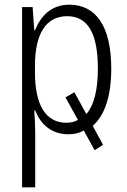

<svg xmlns="http://www.w3.org/2000/svg" viewBox="-20 -562 541 818"><path d="M271 10C296 10 318 5 337 -6L383 78L419 55L375 -26C425 -69 454 -150 454 -269C454 -450 389 -542 275 -542C198 -542 153 -493 129 -433H126L119 -532H74V236H130V-1C130 -30 128 -62 126 -91H130C151 -37 196 10 271 10ZM266 -493C355 -493 397 -419 397 -269C397 -175 379 -112 348 -76L297 -169L259 -147L312 -51C298 -43 281 -39 263 -39C175 -39 129 -114 129 -254V-283C129 -416 175 -493 266 -493Z"/></svg>

Font: Noto Sans Display SemiCondensed Light
Style: Regular
Weight: 300
Width: 4
Designer: Monotype Design Team
Foundry: Monotype Imaging Inc.
Version: Version 1.900